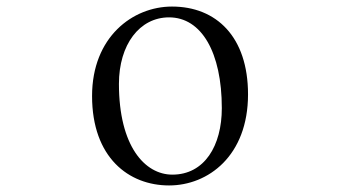

<svg xmlns="http://www.w3.org/2000/svg" viewBox="-20 -551 1040 586"><path d="M496 15C615 15 737 -75 737 -263C737 -439 640 -531 505 -531C385 -531 261 -438 261 -258C261 -70 373 15 496 15ZM506 -18C422 -18 343 -105 343 -295C343 -415 406 -498 496 -498C595 -498 657 -391 657 -221C657 -106 604 -18 506 -18Z"/></svg>

Font: Harano Aji Mincho TW
Style: Regular
Weight: 400
Foundry: Masamichi Hosoda
Version: HaranoAjiMinchoTW-Regular version 20230610;ttx 4.39.4